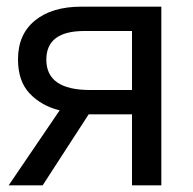

<svg xmlns="http://www.w3.org/2000/svg" viewBox="-20 -556 579 576"><path d="M108 0H6L159 -225Q105 -238 69.5 -275Q34 -312 34 -378Q34 -453 85 -494.5Q136 -536 224 -536H464V0H376V-213H246ZM119 -377Q119 -286 250 -286H376V-463H233Q119 -463 119 -377Z"/></svg>

Font: Advent Sans Logo
Style: Regular
Weight: 400
Designer: Types & Symbols
Foundry: Types & Symbols
Version: Version 1.002